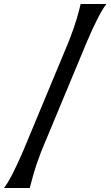

<svg xmlns="http://www.w3.org/2000/svg" viewBox="-20 -865 550 955"><path d="M509 -845Q473 -799 413 -659L184 -109Q158 -40 147 -0.5Q136 39 128 70H0Q36 24 96 -116L325 -666Q351 -735 362.5 -774.5Q374 -814 381 -845Z"/></svg>

Font: Faculty Glyphic
Style: Regular
Weight: 400
Designer: Koto Studio, Dylan Young
Foundry: Koto Studio
Version: Version 1.004; ttfautohint (v1.8.4.7-5d5b)